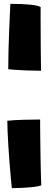

<svg xmlns="http://www.w3.org/2000/svg" viewBox="-20 -771 256 1000"><path d="M18 -142Q55 -146 103.5 -147.2Q152 -148.5 189 -148.5Q189 -136 189.2 -104Q189.5 -72 190 -29.5Q190.5 13 191.2 56.8Q192 100.5 193 137.2Q194 174 195 194.5Q183 199.5 154.2 202.8Q125.5 206 94 207.5Q62.5 209 41.5 209Q39 185 35.8 149Q32.5 113 29.2 71.5Q26 30 23.5 -11.2Q21 -52.5 19.5 -86.8Q18 -121 18 -142ZM23 -410.5Q23 -454 24.2 -505Q25.5 -556 27.5 -605.2Q29.5 -654.5 31.2 -693.2Q33 -732 34 -751Q56 -751 87.5 -750Q119 -749 148.2 -745.5Q177.5 -742 191.5 -734.5Q191.5 -714.5 191.5 -680.2Q191.5 -646 191.8 -605.5Q192 -565 192.2 -525Q192.5 -485 193 -452.5Q193.5 -420 194 -402.5Q157.5 -402.5 120.2 -404Q83 -405.5 56.2 -407.5Q29.5 -409.5 23 -410.5Z"/></svg>

Font: Grandstander Thin Black
Style: Regular
Weight: 900
Version: Version 1.200